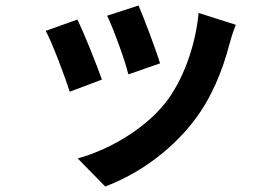

<svg xmlns="http://www.w3.org/2000/svg" viewBox="-20 -589 996 697"><path d="M483 -569 369 -532C393 -482 435 -366 446 -319L561 -359C548 -403 501 -528 483 -569ZM701 -542C690 -423 644 -295 579 -214C500 -115 367 -42 262 -14L362 88C474 46 594 -34 683 -149C748 -233 788 -333 813 -429C818 -448 824 -468 836 -499ZM261 -518 146 -477C169 -435 217 -308 233 -256L350 -300C331 -354 285 -469 261 -518Z"/></svg>

Font: Kinto Sans
Style: Bold
Weight: 700
Designer: Authors: Ryoko NISHIZUKA  (kana & ideographs); Paul D. Hunt (Latin, Greek & Cyrillic); Wenlong ZHANG  (bopomofo); Sandol
Foundry: Adobe Systems Incorporated, ookami Inc.
Version: Version 0.001